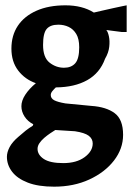

<svg xmlns="http://www.w3.org/2000/svg" viewBox="-20 -485 505 725"><path d="M184.3 219.9Q124.5 219.9 85 204.6Q45.4 189.3 25.8 163.6Q6.1 137.9 6.1 107.1Q6.1 89.9 16.2 70.6Q26.3 51.3 49.2 31.8Q64.2 18.4 77.1 8.2Q90 -1.9 103.5 -10L105.7 -15.8Q84.7 -26.6 72.7 -45Q60.8 -63.5 60.8 -84Q60.8 -104.9 75.5 -127.4Q90.2 -149.9 115.4 -170.8Q74.3 -185.2 48.7 -218.6Q23.1 -252.1 23.1 -301.3Q23.1 -351.3 47.4 -387.7Q71.8 -424.1 117.7 -444.5Q163.6 -464.9 227.1 -464.9Q290.9 -464.9 334.4 -437.6Q346.1 -440.2 366.5 -445Q387 -449.8 407.8 -454.3Q428.6 -458.9 443.2 -461.9Q457.8 -464.9 458.3 -464.9V-364.2H439.3L381.4 -371.7Q387.5 -365 391.2 -347.9Q395 -330.7 392.5 -308.4Q390.1 -286 376.8 -263.3Q357.1 -209 309.3 -182.3Q261.5 -155.5 190.9 -155Q184.3 -148.9 178 -141.3Q171.7 -133.7 171.7 -126.1Q171.7 -113.4 184.6 -106.5Q197.5 -99.6 227.1 -94.5L325.1 -85.1Q380.9 -81.4 412.8 -57.8Q444.8 -34.2 444.8 24.1Q444.8 76.7 410.4 121.2Q376 165.7 317.2 192.8Q258.4 219.9 184.3 219.9ZM218.7 130.9Q268.8 130.9 299.4 108.5Q330.1 86 330.1 56.7Q330.1 39 315 27.6Q299.9 16.2 263 10.6L188.8 5.9Q180.1 11.3 169.1 18.7Q158 26.2 146.9 35.7Q135.9 45.3 128.8 55.7Q121.8 66.2 121.8 77.1Q121.8 99.6 145.4 115.3Q169.1 130.9 218.7 130.9ZM221.7 -229.2Q249.3 -229.2 264.2 -246.2Q279.1 -263.2 279.1 -306.3Q279.1 -338.2 268 -356.6Q256.9 -375.1 239.2 -383.4Q221.5 -391.8 200.1 -391.8Q170.2 -391.8 156.4 -375.8Q142.6 -359.9 142.6 -315.3Q142.6 -267.7 167.2 -248.5Q191.7 -229.2 221.7 -229.2Z"/></svg>

Font: Ancizar Sans Thin
Style: Regular
Weight: 100
Designer: Cesar Puertas, Viviana Monsalve, Julian Moncada, Julian Prieto, Jose Castro, Mariel Hernandez, Felipe Aragon, Sara Alarc
Version: Version 8.100